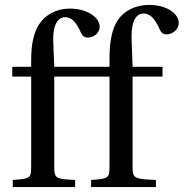

<svg xmlns="http://www.w3.org/2000/svg" viewBox="-20 -762 748 782"><path d="M30 -450H107V-87C107 -36 104 -34 32 -29V0H286V-29C205 -33 201 -35 201 -86V-450H426V-87C426 -36 423 -34 351 -29V0H615V-29C524 -33 520 -35 520 -86V-450H642V-490H520L516 -602C513 -697 548 -707 564 -707C585 -707 607 -697 632 -639C637 -629 644 -622 659 -622C679 -622 708 -639 708 -669C708 -702 666 -742 586 -742C531 -742 484 -717 459 -679C436 -644 426 -591 426 -525V-490H201L197 -589C193 -681 229 -692 244 -692C264 -692 286 -684 311 -626C316 -616 323 -609 338 -609C358 -609 386 -624 386 -654C386 -687 341 -727 264 -727C210 -727 165 -702 140 -664C117 -629 107 -583 107 -517V-490H30Z"/></svg>

Font: Lingua Franca
Style: Regular
Weight: 400
Version: Version 1.19